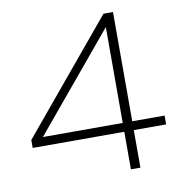

<svg xmlns="http://www.w3.org/2000/svg" viewBox="-78 -762 799 836"><g transform="rotate(-10 321.5 -344.0)"><path d="M434 -688H476V-205H619V-166H476V0H434V-166H29V-201ZM81 -205H434V-629Z"/></g></svg>

Font: Roundo Light
Style: Regular
Weight: 300
Designer: Namrata Goyal (Gurmukhi), Shiva Nallaperumal (Latin)
Foundry: Indian Type Foundry
Version: Version 1.000;PS 1.0;hotconv 1.0.88;makeotf.lib2.5.647800